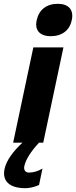

<svg xmlns="http://www.w3.org/2000/svg" viewBox="-20 -749 399 1008"><path d="M155 -500 49 0H98C49 45 13 94 4 138C-10 202 31 239 113 239C134 239 162 233 185 222L203 136C179 150 156 157 132 157C113 157 103 143 108 122C115 89 142 46 185 0H207L313 -500ZM172 -641C162 -591 188 -559 247 -559C306 -559 346 -591 356 -641L357 -644C368 -697 341 -729 283 -729C223 -729 184 -696 173 -644Z"/></svg>

Font: LT Wave Text Black Italic
Style: Regular
Weight: 900
Designer: Daniel Lyons
Version: Version 2.5 (Glyphs App)